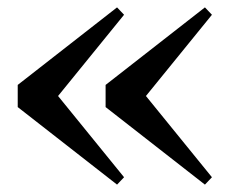

<svg xmlns="http://www.w3.org/2000/svg" viewBox="-20 -544 644 520"><path d="M297 -44 28 -254V-314L297 -524L316 -504L108 -248V-320L316 -64ZM535 -44 266 -254V-314L535 -524L554 -504L346 -248V-320L554 -64Z"/></svg>

Font: Noto Serif KR ExtraLight ExtraBold
Style: Regular
Weight: 800
Version: Version 2.003-H1;hotconv 1.1.1;makeotfexe 2.6.0